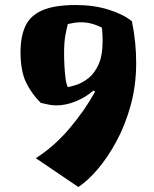

<svg xmlns="http://www.w3.org/2000/svg" viewBox="-20 -685 614 767"><path d="M293 62 123 -53Q197 -100 258.5 -173Q320 -246 360 -319L353 -323Q322 -296 282.5 -280Q243 -264 205 -264Q190 -264 175 -267Q160 -270 143 -274Q107 -309 84.5 -355Q62 -401 62 -477Q62 -539 81.5 -581Q101 -623 149.5 -644Q198 -665 283 -665Q354 -665 413.5 -646.5Q473 -628 507 -600Q516 -556 520 -514.5Q524 -473 524 -434Q524 -345 502.5 -266Q481 -187 446 -122Q411 -57 371 -10Q331 37 293 62ZM251 -337Q264 -339 286.5 -346.5Q309 -354 333 -372.5Q357 -391 373.5 -427Q390 -463 390 -523Q390 -547 387 -575Q364 -586 344 -591Q324 -596 304 -596Q291 -596 277.5 -594Q264 -592 251 -589Q246 -570 241 -543Q236 -516 236 -472Q236 -448 237.5 -420.5Q239 -393 242 -370.5Q245 -348 251 -337Z"/></svg>

Font: Joti One
Style: Regular
Weight: 400
Designer: Eduardo Rodriguez Tunni
Foundry: Eduardo Rodriguez Tunni
Version: Version 1.002; ttfautohint (v1.8.4.7-5d5b);gftools[0.9.24]